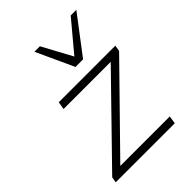

<svg xmlns="http://www.w3.org/2000/svg" viewBox="-217 -859 965 965"><g transform="rotate(-45 266.0 -376.5)"><path d="M29 0 34 -30 456 -463 457 -446H104L111 -487H513L508 -455L84 -22V-42H455L449 0ZM296 -553 204 -753H243L329 -594L462 -753H502L350 -553Z"/></g></svg>

Font: Nunito Sans 10pt SemiExpanded ExtraLight
Style: Italic
Weight: 250
Width: 6
Italic angle: -9°
Designer: Vernon Adams
Foundry: Vernon Adams
Version: Version 3.101;gftools[0.9.27]